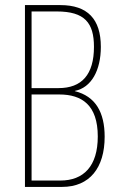

<svg xmlns="http://www.w3.org/2000/svg" viewBox="-20 -734 470 754"><path d="M217 -714H78V0H224C332 0 391 -75 391 -197C391 -293 355 -356 274 -376V-377C339 -390 376 -458 376 -550C376 -659 324 -714 217 -714ZM210 -388H104V-689H203C313 -689 349 -644 349 -550C349 -441 301 -388 210 -388ZM104 -363H213C301 -363 364 -322 364 -198C364 -81 308 -25 217 -25H104Z"/></svg>

Font: Noto Sans Tamil ExtraCondensed Thin
Style: Regular
Weight: 100
Width: 2
Designer: Jelle Bosma - Monotype Design Team
Foundry: Monotype Imaging Inc.
Version: Version 2.004